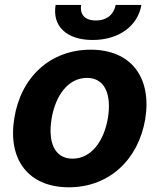

<svg xmlns="http://www.w3.org/2000/svg" viewBox="-20 -756 654 786"><path d="M262.1 10.7C426.1 10.7 546.5 -101.6 574.6 -268.5C601.9 -438.2 517.4 -552.6 351.2 -552.6C186.1 -552.6 65.7 -440.7 38.7 -273.1C10.7 -103.7 95.2 10.7 262.1 10.7ZM191.1 -269.2C206.7 -365.4 259.2 -437.1 335.9 -437.1C410.5 -437.1 436.8 -367.9 421.9 -273.8C405.9 -177.6 353.3 -106.5 277 -106.5C202.1 -106.5 175.8 -175.4 191.1 -269.2ZM207.7 -735.8C193.2 -649.9 251.4 -592.3 359.4 -592.3C466.6 -592.3 544.4 -649.9 558.9 -735.8H453.5C447.4 -702.4 422.9 -672.2 372.5 -672.2C321 -672.2 306.8 -703.1 312.1 -735.8Z"/></svg>

Font: Margiela Sans
Style: Bold Italic
Weight: 700
Italic angle: -9.39999°
Designer: Stefan Endress, Andreas Faust
Version: Version 1.100;FEAKit 1.0